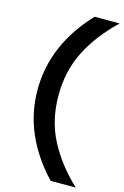

<svg xmlns="http://www.w3.org/2000/svg" viewBox="-139 -804 683 1058"><g transform="rotate(15 203.0 -275.0)"><path d="M406.2 192.9H263.2Q63.5 -18.6 63.5 -273.9Q63.5 -531.7 263.2 -743.2H406.2Q300.3 -643.1 241.7 -529.1Q183.1 -415 183.1 -273.9Q183.1 -132.8 241.7 -20Q300.3 92.8 406.2 192.9Z"/></g></svg>

Font: Cadman
Style: Bold
Weight: 700
Designer: Paul James MIller
Foundry: High-Logic / Made with FontCreator
Version: Version 2.114;March 28, 2021;FontCreator 13.0.0.2683 64-bit